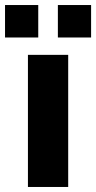

<svg xmlns="http://www.w3.org/2000/svg" viewBox="-56 -743 382 763"><path d="M-36 -594V-723H96V-594ZM174 -594V-723H306V-594ZM55 0V-525H215V0Z"/></svg>

Font: Boldmen
Style: Bold
Weight: 700
Designer: Matt McInerney, Pablo Impallari, Rodrigo Fuenzalida
Foundry: LIVING CONCEPT
Version: Version 1.000